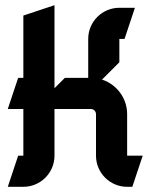

<svg xmlns="http://www.w3.org/2000/svg" viewBox="-20 -700 580 740"><path d="M440 -460V-550H460L500 -670H440C373.8 -670 320 -616.2 320 -550V-400H230L190 -360V-680L70 -640V-400H50L10 -280H70V-100H50L10 20H70C136.2 20 190 -33.8 190 -100V-280H330C341 -280 350 -271 350 -260V-100C350 -33.8 403.8 20 470 20H490L530 -100H470V-260C470 -322.2 429.4 -375 373.2 -393.2Z"/></svg>

Font: Abibas
Style: Medium
Weight: 500
Version: Version 0.3